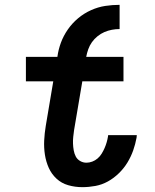

<svg xmlns="http://www.w3.org/2000/svg" viewBox="-20 -765 640 793"><path d="M320 8Q290 8 262 0Q234 -8 213.5 -27Q193 -46 181.5 -71.5Q170 -97 165.5 -126Q161 -155 162.5 -185Q164 -215 169 -245L200 -429H87V-530H217Q221 -560 231.5 -588.5Q242 -617 260 -643Q278 -669 302.5 -689.5Q327 -710 356 -723Q385 -736 414.5 -740.5Q444 -745 474 -745V-645Q458 -645 442 -642Q426 -639 411 -632.5Q396 -626 382.5 -615Q369 -604 359.5 -590.5Q350 -577 344.5 -561.5Q339 -546 336 -530H490V-525V-429H320L286 -228Q284 -214 282.5 -200Q281 -186 281.5 -172Q282 -158 284.5 -144Q287 -130 293 -118.5Q299 -107 311 -100Q323 -93 337 -93Q349 -93 361 -97.5Q373 -102 383 -110.5Q393 -119 400 -130.5Q407 -142 412 -153.5Q417 -165 420.5 -177Q424 -189 426 -201Q426 -202 426 -203.5Q426 -205 427 -207H545Q545 -204 544.5 -201.5Q544 -199 544 -196Q539 -169 530 -143.5Q521 -118 506.5 -94Q492 -70 471 -49.5Q450 -29 425.5 -15.5Q401 -2 374 3Q347 8 320 8Z"/></svg>

Font: Iosevka Curly Extended Oblique
Style: Bold
Weight: 700
Width: 7
Italic angle: -9°
Monospace: yes
Designer: Belleve Invis
Foundry: Belleve Invis
Version: Version 11.1.0; ttfautohint (v1.8.3)